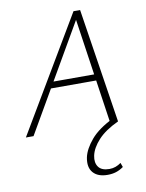

<svg xmlns="http://www.w3.org/2000/svg" viewBox="-101 -729 829 1088"><g transform="rotate(-10 314.0 -184.5)"><path d="M494 0 401 -632H419L53 0H9L399 -658H437L539 0ZM173 -249 192 -285H469L480 -249ZM429 289Q373 289 346 258Q319 227 330 171Q340 124 383.5 72.5Q427 21 514 -21L539 1Q463 36 422 80.5Q381 125 372 169Q364 208 382 233Q400 258 445 258Q464 258 480.5 252Q497 246 512 235L521 260Q500 275 478 282Q456 289 429 289Z"/></g></svg>

Font: Ysabeau Office ExtraLight
Style: Italic
Weight: 250
Italic angle: -12°
Designer: Christian Thalmann (Catharsis Fonts)
Version: Version 2.001;gftools[0.9.30]; featfreeze: tnum,lnum,ss02